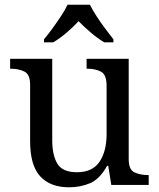

<svg xmlns="http://www.w3.org/2000/svg" viewBox="-20 -786 675 816"><path d="M273 10Q194 10 151 -36.5Q108 -83 108 -186V-426Q108 -470 83.5 -482Q59 -494 26 -494H23V-536H202V-191Q202 -126 224 -90Q246 -54 307 -54Q373 -54 403 -98.5Q433 -143 433 -216V-422Q433 -469 409 -481.5Q385 -494 351 -494H348V-536H527V-109Q527 -65 551.5 -53.5Q576 -42 609 -42H612V0H453L440 -81H435Q404 -25 363 -7.5Q322 10 273 10ZM167 -619Q183 -638 202 -664Q221 -690 239 -717Q257 -744 267 -766H362Q373 -744 390.5 -717Q408 -690 427.5 -664Q447 -638 462 -619V-606H423Q395 -623 366 -647.5Q337 -672 314 -696Q292 -672 263.5 -647.5Q235 -623 206 -606H167Z"/></svg>

Font: Noto Serif Dogra
Style: Regular
Weight: 400
Designer: Ek Type
Foundry: Ek Type
Version: Version 1.005